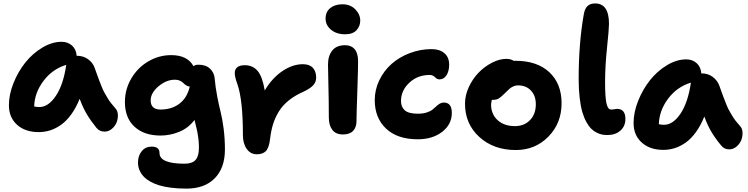

<svg xmlns="http://www.w3.org/2000/svg" viewBox="-20 -822 4383 1125"><path d="M206.1 -47.9Q127.9 -47.9 80.1 -90.8Q32.2 -133.8 32.2 -205.1Q32.2 -268.1 59.1 -335.2Q85.9 -402.3 128.2 -455.3Q170.4 -508.3 227.5 -542.7Q284.7 -577.1 340.8 -577.1Q377 -577.1 401.6 -555.4Q426.3 -533.7 429.2 -495.1H431.2Q468.3 -495.1 496.3 -474.9Q524.4 -454.6 535.2 -422.9Q538.1 -414.1 548.6 -385.3Q559.1 -356.4 562.5 -347.7Q565.9 -338.9 575 -315.9Q584 -293 590.6 -281.7Q597.2 -270.5 607.7 -252Q618.2 -233.4 630.4 -218Q642.6 -202.6 657.2 -186Q669.9 -171.9 670.7 -148.4Q671.4 -125 662.6 -103.5Q653.8 -82 634.8 -66.4Q615.7 -50.8 592.8 -50.8Q563 -50.8 544.9 -73.2Q510.3 -116.2 487.8 -154.3Q465.3 -192.4 446.8 -243.2Q425.3 -189.9 397.2 -151.4Q369.1 -112.8 337.6 -90.6Q306.2 -68.4 273.7 -58.1Q241.2 -47.9 206.1 -47.9ZM210.9 -194.8Q263.2 -194.8 307.1 -260Q351.1 -325.2 368.2 -441.9Q287.1 -417.5 234.9 -348.1Q182.6 -278.8 180.2 -198.2Q195.3 -194.8 210.9 -194.8Z M1071.8 283.2Q1022.9 283.2 981.9 277.8Q940.9 272.5 912.4 263.7Q883.8 254.9 861.6 242.4Q839.4 230 825.7 216.6Q812 203.1 803.5 187.7Q794.9 172.4 791.7 158.4Q788.6 144.5 788.6 129.9Q788.6 90.3 810.5 63.7Q832.5 37.1 868.7 37.1Q914.6 37.1 914.6 74.2Q914.6 137.2 1061.5 137.2Q1106.9 137.2 1126.2 114.7Q1145.5 92.3 1145.5 45.9Q1145.5 35.2 1145.3 24.9Q1145 14.6 1143.8 3.9Q1142.6 -6.8 1141.8 -14.2Q1141.1 -21.5 1138.9 -33.2Q1136.7 -44.9 1136 -50Q1135.3 -55.2 1132.1 -68.1Q1128.9 -81.1 1128.2 -84.2Q1127.4 -87.4 1123.8 -102.3Q1120.1 -117.2 1119.6 -119.1Q1084 -71.8 1030.5 -49.8Q977.1 -27.8 920.9 -27.8Q823.7 -27.8 767.8 -79.8Q711.9 -131.8 711.9 -224.1Q711.9 -299.3 749.8 -363Q787.6 -426.8 849.9 -462.9Q912.1 -499 982.9 -499Q1078.6 -499 1113.8 -434.1Q1124 -442.9 1142.6 -442.9Q1186.5 -442.9 1210.9 -419.2Q1235.4 -395.5 1237.8 -362.8Q1242.2 -311.5 1252.7 -257.3Q1263.2 -203.1 1272.9 -165Q1282.7 -127 1290.3 -68.6Q1297.9 -10.3 1297.9 54.2Q1297.9 161.6 1238.5 222.4Q1179.2 283.2 1071.8 283.2ZM862.8 -233.9Q862.8 -180.2 920.9 -180.2Q985.8 -180.2 1031.2 -214.4Q1076.7 -248.5 1091.8 -314.9Q1080.6 -315.4 1070.8 -321.8Q1061 -328.1 1054.2 -335.4Q1047.4 -342.8 1034.4 -348.9Q1021.5 -355 1004.9 -355Q954.6 -355 908.7 -316.2Q862.8 -277.3 862.8 -233.9Z M1484.4 82Q1448.2 82 1425.8 50.8Q1403.3 19.5 1403.3 -30.8Q1403.3 -237.3 1370.6 -330.1Q1355.5 -371.1 1355.5 -394Q1355.5 -415.5 1369.9 -427.7Q1384.3 -439.9 1414.6 -439.9Q1460.9 -439.9 1489.3 -406.7Q1517.6 -373.5 1531.2 -292Q1574.7 -365.2 1634.8 -405.5Q1694.8 -445.8 1754.4 -445.8Q1793.5 -445.8 1813 -424.8Q1832.5 -403.8 1832.5 -367.2Q1832.5 -341.8 1815.7 -323Q1798.8 -304.2 1761.2 -286.1Q1709.5 -263.7 1672.4 -233.9Q1635.3 -204.1 1613.3 -167.7Q1591.3 -131.3 1579.6 -93.3Q1567.9 -55.2 1562.5 -7.8Q1556.2 44.9 1537.8 63.5Q1519.5 82 1484.4 82Z M2002 -621.1Q1951.7 -621.1 1919.7 -647.7Q1887.7 -674.3 1887.7 -712.9Q1887.7 -752.4 1915 -774.7Q1942.4 -796.9 1986.8 -796.9Q2033.2 -796.9 2062 -767.1Q2090.8 -737.3 2090.8 -701.2Q2090.8 -668.5 2068.8 -644.8Q2046.9 -621.1 2002 -621.1ZM1989.7 -34.2Q1947.3 -34.2 1927 -61.3Q1906.7 -88.4 1906.7 -133.8Q1906.7 -230.5 1904.3 -320.8Q1901.9 -411.1 1901.9 -443.8Q1901.9 -494.6 1926.8 -525.9Q1951.7 -557.1 2002 -557.1Q2038.1 -557.1 2057.9 -534.2Q2077.6 -511.2 2078.1 -465.8Q2078.6 -430.2 2073.7 -287.4Q2068.8 -144.5 2068.8 -111.8Q2068.8 -76.2 2049.1 -55.2Q2029.3 -34.2 1989.7 -34.2Z M2427.7 -5.9Q2308.1 -5.9 2241.9 -68.6Q2175.8 -131.3 2175.8 -234.9Q2175.8 -296.4 2202.6 -352.1Q2229.5 -407.7 2274.4 -447.5Q2319.3 -487.3 2380.9 -510.7Q2442.4 -534.2 2508.8 -534.2Q2555.7 -534.2 2583.7 -510.5Q2611.8 -486.8 2611.8 -442.9Q2611.8 -405.8 2596.4 -381.3Q2581.1 -356.9 2554.7 -356.9Q2541 -356.9 2528.6 -369.9Q2516.1 -382.8 2497.6 -382.8Q2426.8 -382.8 2378.2 -337.2Q2329.6 -291.5 2329.6 -230Q2329.6 -194.8 2352.1 -175.3Q2374.5 -155.8 2428.7 -155.8Q2457.5 -155.8 2479.2 -162.6Q2501 -169.4 2513.2 -179Q2525.4 -188.5 2535.2 -198Q2544.9 -207.5 2556.2 -214.4Q2567.4 -221.2 2580.6 -221.2Q2627.4 -221.2 2627.4 -160.2Q2627.4 -93.3 2571 -49.6Q2514.6 -5.9 2427.7 -5.9Z M3002.4 57.1Q2872.6 57.1 2788.6 -19.3Q2704.6 -95.7 2704.6 -214.8Q2704.6 -263.7 2727.3 -312.5Q2750 -361.3 2784.9 -397Q2819.8 -432.6 2863.3 -454.8Q2906.7 -477.1 2946.8 -477.1Q2972.2 -477.1 2989.7 -465.8H3000.5Q3127 -465.8 3198.7 -398.9Q3270.5 -332 3270.5 -216.8Q3270.5 -100.1 3193.4 -21.5Q3116.2 57.1 3002.4 57.1ZM2857.4 -210Q2857.4 -152.8 2895.8 -117.9Q2934.1 -83 2997.6 -83Q3051.8 -83 3085.7 -118.4Q3119.6 -153.8 3119.6 -210.9Q3119.6 -261.7 3090.8 -291.7Q3062 -321.8 3014.6 -321.8Q3000 -321.8 2986.8 -315.4Q2973.6 -309.1 2965.6 -302Q2957.5 -294.9 2940.4 -277.8Q2916 -253.4 2902.6 -245.1Q2889.2 -236.8 2867.7 -236.8H2861.8Q2857.4 -216.8 2857.4 -210Z M3539.6 -30.8Q3522.9 -30.8 3508.5 -33.4Q3494.1 -36.1 3476.6 -44.7Q3459 -53.2 3444.6 -67.4Q3430.2 -81.5 3416 -106.7Q3401.9 -131.8 3392.1 -165.3Q3382.3 -198.7 3376.5 -248.3Q3370.6 -297.9 3370.6 -358.9Q3370.6 -568.8 3400.4 -736.8Q3406.2 -771.5 3422.4 -786.6Q3438.5 -801.8 3467.3 -801.8Q3548.3 -801.8 3548.3 -682.1Q3548.3 -652.3 3536.9 -543.5Q3525.4 -434.6 3525.4 -338.9Q3525.4 -297.4 3527.3 -267.6Q3529.3 -237.8 3532.5 -221.2Q3535.6 -204.6 3540.8 -195.1Q3545.9 -185.5 3550.8 -182.9Q3555.7 -180.2 3562.5 -180.2Q3571.3 -180.2 3581.3 -182.1Q3591.3 -184.1 3595.2 -184.1Q3644.5 -184.1 3644.5 -125Q3644.5 -82.5 3615 -56.6Q3585.4 -30.8 3539.6 -30.8Z M3866.2 56.2Q3788.1 56.2 3740.2 13.2Q3692.4 -29.8 3692.4 -101.1Q3692.4 -164.1 3719.2 -231.2Q3746.1 -298.3 3788.3 -351.8Q3830.6 -405.3 3887.7 -439.7Q3944.8 -474.1 4001 -474.1Q4037.1 -474.1 4061.8 -452.1Q4086.4 -430.2 4089.4 -391.1L4091.3 -392.1Q4128.4 -392.1 4156.2 -371.3Q4184.1 -350.6 4195.3 -318.8Q4198.2 -310.1 4208.7 -281.2Q4219.2 -252.4 4222.7 -243.7Q4226.1 -234.9 4235.1 -211.9Q4244.1 -189 4250.7 -177.7Q4257.3 -166.5 4267.8 -147.9Q4278.3 -129.4 4290.5 -114Q4302.7 -98.6 4317.4 -82Q4330.1 -68.4 4330.8 -44.9Q4331.5 -21.5 4322.8 0Q4314 21.5 4294.9 37.4Q4275.9 53.2 4252.9 53.2Q4222.7 53.2 4205.1 29.8Q4170.9 -11.2 4148.2 -49.6Q4125.5 -87.9 4106.9 -139.2Q4085.4 -85.9 4057.4 -47.4Q4029.3 -8.8 3997.8 13.4Q3966.3 35.6 3933.8 45.9Q3901.4 56.2 3866.2 56.2ZM3871.1 -90.8Q3923.3 -90.8 3967.3 -156Q4011.2 -221.2 4028.3 -337.9Q3947.3 -313.5 3895 -244.1Q3842.8 -174.8 3840.3 -94.2Q3855.5 -90.8 3871.1 -90.8Z"/></svg>

Font: Shantell Sans Bouncy
Style: Bold
Weight: 700
Designer: Stephen Nixon, Anya Danilova, Shantell Martin
Foundry: Arrow Type
Version: Version 1.006;[9816181b4]